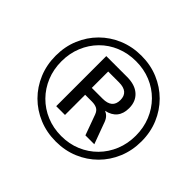

<svg xmlns="http://www.w3.org/2000/svg" viewBox="-165 -925 1144 1144"><g transform="rotate(45 407.5 -352.5)"><path d="M429 9Q352 9 286 -18.5Q220 -46 171 -95Q122 -144 94.5 -210Q67 -276 67 -353Q67 -430 94.5 -495.5Q122 -561 171 -610Q220 -659 286 -686.5Q352 -714 429 -714Q506 -714 571.5 -686.5Q637 -659 686 -610Q735 -561 762.5 -495.5Q790 -430 790 -353Q790 -276 762.5 -210Q735 -144 686 -95Q637 -46 571.5 -18.5Q506 9 429 9ZM429 -37Q496 -37 553 -61Q610 -85 652.5 -128Q695 -171 718.5 -228.5Q742 -286 742 -353Q742 -420 718.5 -477.5Q695 -535 652.5 -578Q610 -621 553 -644.5Q496 -668 429 -668Q362 -668 304.5 -644.5Q247 -621 204.5 -578Q162 -535 138.5 -477.5Q115 -420 115 -353Q115 -286 138.5 -228.5Q162 -171 204.5 -128Q247 -85 304.5 -61Q362 -37 429 -37ZM282 -142V-564H457Q524 -564 561 -531Q598 -498 598 -441Q598 -348 507 -328Q524 -322 536.5 -307.5Q549 -293 557 -267L603 -142H528L481 -271Q472 -295 455 -303.5Q438 -312 413 -312H356V-142ZM355 -369H446Q527 -369 527 -438Q527 -507 446 -507H355Z"/></g></svg>

Font: Mulish Medium
Style: Italic
Weight: 500
Italic angle: -9°
Designer: Vernon Adams
Foundry: Vernon Adams
Version: Version 3.603; ttfautohint (v1.8.3)